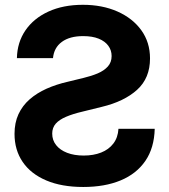

<svg xmlns="http://www.w3.org/2000/svg" viewBox="-20 -757 695 788"><path d="M321.7 10.4Q233.2 10.4 170 -16.4Q106.7 -43.2 73.2 -92.2Q39.6 -141.3 39.6 -207.8Q39.6 -253.2 55.8 -288.3Q72 -323.3 101.5 -349.2Q131.1 -375 170.9 -392.9Q210.8 -410.7 258.2 -421.5L323.2 -437.3Q354.8 -444.8 380.9 -455.8Q406.9 -466.8 422.5 -484Q438.1 -501.3 438.1 -527Q438.1 -550.7 424.5 -569.2Q410.9 -587.8 385 -598.3Q359.1 -608.8 321.3 -608.8Q266 -608.8 233.7 -585Q201.5 -561.2 197.5 -518.4H49.4Q50.7 -583 84.4 -632.4Q118.2 -681.7 178.7 -709.5Q239.3 -737.3 320.1 -737.3Q399.9 -737.3 462.2 -709.7Q524.5 -682.1 560.1 -632.7Q595.7 -583.2 595.7 -517.2Q595.7 -436.4 542.6 -388.4Q489.6 -340.4 397.7 -318.4L318.2 -298.8Q278.9 -289.6 251.1 -277.7Q223.3 -265.9 208.8 -249.5Q194.3 -233 194.3 -208.6Q194.3 -181.7 210.3 -161.5Q226.3 -141.2 255.4 -129.9Q284.6 -118.6 323.4 -118.6Q363.7 -118.6 395 -130.9Q426.3 -143.2 445.1 -167.7Q464 -192.2 466.2 -228.5H615Q613 -149.9 576.6 -96.7Q540.1 -43.5 475.1 -16.6Q410.1 10.4 321.7 10.4Z"/></svg>

Font: Inter
Style: Regular
Weight: 400
Designer: Rasmus Andersson
Foundry: rsms
Version: Version 4.000;git-8c9346024